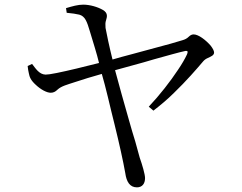

<svg xmlns="http://www.w3.org/2000/svg" viewBox="-20 -771 1040 826"><path d="M267 -716 264 -736C291 -744 315 -751 338 -751C367 -751 401 -741 423 -728C445 -715 441 -699 436 -683C433 -675 433 -664 434 -651C438 -628 451 -567 464 -515C487 -522 514 -529 544 -537C604 -553 666 -570 714 -583C737 -590 754 -595 765 -598C776 -601 785 -606 792 -613C799 -620 806 -623 813 -623C834 -623 865 -599 886 -575C896 -562 901 -552 901 -545C901 -533 888 -528 873 -521C866 -518 859 -513 854 -507C826 -474 782 -423 728 -371C701 -344 671 -319 640 -295L620 -312C668 -363 713 -421 746 -471C763 -496 775 -517 784 -536C789 -547 788 -552 782 -552C779 -552 776 -552 774 -551C750 -546 701 -532 643 -516C614 -507 584 -499 555 -491C526 -483 499 -476 475 -469C492 -404 514 -328 534 -257C544 -222 553 -190 562 -162C570 -133 576 -110 581 -93C592 -62 604 -21 604 -5C604 19 592 35 569 35C538 35 524 10 519 -26C510 -77 493 -154 473 -235C463 -276 453 -315 444 -354C435 -392 426 -425 418 -453C379 -442 335 -429 303 -418C270 -407 244 -401 227 -385C218 -376 209 -372 198 -372C181 -372 155 -386 134 -406C113 -425 107 -439 104 -456C102 -465 100 -475 99 -487L118 -496C133 -477 148 -451 176 -450C184 -450 200 -452 224 -457C248 -462 276 -468 309 -476C341 -484 373 -492 406 -500C397 -539 380 -591 367 -635C354 -679 346 -701 321 -708C308 -711 290 -714 267 -716Z"/></svg>

Font: CJK Symbols
Style: Regular
Weight: 400
Designer: Ryoko NISHIZUKA 西塚涼子 (kana & ideographs); Frank Grießhammer (serif-style Latin); Paul D. Hunt (sans serif–style Latin); 
Foundry: Unicode
Version: Version 2.000;hotconv 1.1.0;makeotfexe 2.6.0